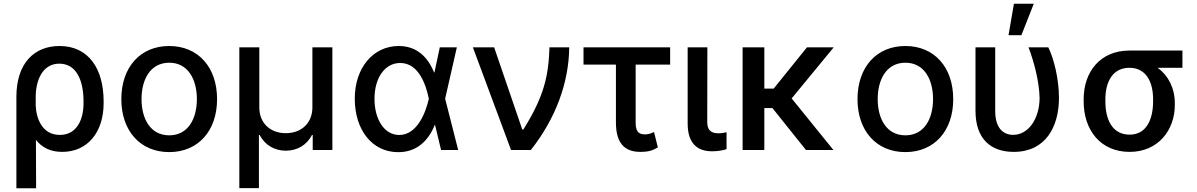

<svg xmlns="http://www.w3.org/2000/svg" viewBox="-20 -797 6361 1020"><path d="M67.1 -282.7V203.1H171.9L170.8 -54C203.5 -13.1 247.5 9.9 310.7 9.9C446.7 9.9 530.5 -96.6 530.5 -248.6V-258.5C530.5 -430.8 451.3 -552.6 296.2 -552.6C162.6 -552.6 67.1 -462 67.1 -282.7ZM169.7 -235.1V-279.1C169 -368.3 204.9 -458.8 294.7 -458.8C385.7 -458.8 423.7 -370.7 423.7 -258.5V-248.6C423.7 -160.2 387.1 -80.3 297.6 -80.3C203.5 -80.3 172.9 -168.3 169.7 -235.1Z M878.9 11C1032.7 11 1133.2 -101.6 1133.2 -270.2C1133.2 -440 1032.7 -552.6 878.9 -552.6C725.1 -552.6 624.6 -440 624.6 -270.2C624.6 -101.6 725.1 11 878.9 11ZM731.9 -270.6C731.9 -375 778.8 -463.8 879.3 -463.8C979 -463.8 1025.9 -375 1025.9 -270.6C1025.9 -165.8 979 -78.1 879.3 -78.1C778.8 -78.1 731.9 -165.8 731.9 -270.6Z M1251.4 202.4H1355.5V-79.9H1359.7C1387.1 -25.6 1440 3.6 1498.6 3.6C1557.2 3.6 1610.1 -25.6 1637.1 -79.9H1641.3V0H1745.7V-545.5H1639.6V-226.2C1639.6 -145.6 1583.5 -89.5 1498.6 -89.5C1413.7 -89.5 1357.6 -144.9 1357.6 -226.2V-545.5H1251.4Z M2093.4 11.4C2193.5 12.4 2255.3 -48.7 2289.8 -133.2H2291.2L2323.2 0H2414.1L2344.8 -272.7L2407 -545.5H2316.4L2289.1 -416.9L2286.6 -410.5C2253.2 -494.7 2193.9 -552.6 2098 -552.6C1963.1 -552.6 1864.7 -437.5 1864.7 -272.7C1864.7 -106.9 1956.7 10.3 2093.4 11.4ZM1969.5 -272C1969.5 -383.5 2024.5 -462.4 2106.2 -462.4C2205.6 -462.4 2243.3 -344.1 2257.8 -274.1V-271.3C2242.5 -201 2196.7 -79.9 2100.9 -79.9C2022 -79.9 1969.5 -161.9 1969.5 -272Z M2695 0H2800.1C2933.6 -169.7 3002.5 -360.1 3003.9 -545.5H2899.1C2894.2 -393.5 2870.4 -284.8 2760.3 -109H2754.6L2605.1 -545.5H2492.2Z M3540.1 -545.5H3079.9V-453.8H3252.1V-146.3C3252.1 -36.6 3297.9 9.9 3381.7 9.9C3415.1 9.9 3442.8 6 3474.8 -14.2L3454.5 -95.9C3442.5 -90.2 3427.6 -83.1 3408.7 -83.1C3383.9 -83.1 3356.9 -87.4 3356.9 -143.1V-453.8H3540.1Z M3633.2 -545.5V-141C3633.2 -33 3686.4 6.7 3762.8 6.7C3796.5 6.7 3822.1 1.1 3839.8 -4.6V-94.5C3831.3 -92.3 3812.5 -88.8 3798.3 -88.8C3766 -88.8 3737.6 -98.4 3737.2 -147L3737.9 -545.5Z M4040.5 -545.5H3925.1V0H4040.5V-223H4083.5L4261.7 0H4407.7L4185.7 -274.1L4409.1 -545.5H4267L4090.2 -326.3H4040.5Z M4789.8 11C4943.5 11 5044 -101.6 5044 -270.2C5044 -440 4943.5 -552.6 4789.8 -552.6C4636 -552.6 4535.5 -440 4535.5 -270.2C4535.5 -101.6 4636 11 4789.8 11ZM4642.8 -270.6C4642.8 -375 4689.6 -463.8 4790.1 -463.8C4889.9 -463.8 4936.8 -375 4936.8 -270.6C4936.8 -165.8 4889.9 -78.1 4790.1 -78.1C4689.6 -78.1 4642.8 -165.8 4642.8 -270.6Z M5162.3 -545.5V-208.8C5162.3 -57.5 5244.7 9.9 5365.8 9.9C5534.8 9.9 5605.8 -123.9 5605.8 -277C5605.8 -375 5579.2 -485.8 5549 -545.5H5443.9C5475.1 -464.5 5501.1 -360.1 5502.8 -277C5502.8 -170.1 5446 -80.6 5362.2 -80.6C5312.9 -80.6 5267 -112.9 5267 -207.4V-545.5ZM5337.7 -610.1H5406.2L5471.9 -777H5366.5Z M5736.9 -269.9V-258.5C5736.9 -106.2 5826.3 9.9 5981.2 9.9C6133.5 9.9 6221.2 -106.9 6221.2 -238.6V-248.6C6221.2 -329.2 6186.4 -396 6130 -436.8H6261.7V-528.4H5979.8C5826 -528.4 5736.9 -416.5 5736.9 -269.9ZM5852.3 -258.5V-269.9C5852.3 -359.4 5889.2 -436.8 5979.8 -436.8C6070.3 -436.8 6105.8 -359.4 6105.8 -269.9V-258.5C6105.8 -162.6 6070.3 -81.7 5981.2 -81.7C5888.5 -81.7 5852.3 -162.6 5852.3 -258.5Z"/></svg>

Font: Margiela Sans Medium
Style: Regular
Weight: 500
Designer: Stefan Endress, Andreas Faust
Version: Version 1.100;FEAKit 1.0